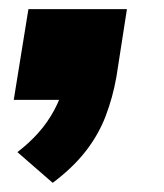

<svg xmlns="http://www.w3.org/2000/svg" viewBox="-20 -218 357 419"><path d="M95 181 18 114Q44 94 64 71.5Q84 49 98.5 22Q113 -5 120 -33L155 0H10L42 -198H257L234 -50Q226 -5 210.5 35.5Q195 76 167 112Q139 148 95 181Z"/></svg>

Font: Nunito Sans 7pt Black
Style: Italic
Weight: 900
Italic angle: -9°
Version: Version 3.101;gftools[0.9.27]